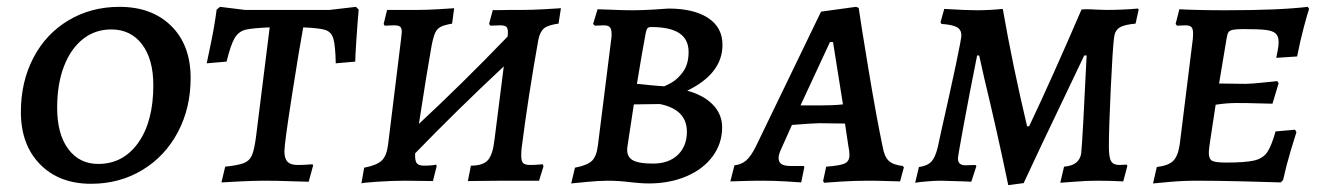

<svg xmlns="http://www.w3.org/2000/svg" viewBox="-20 -528 3857 561"><path d="M41 -201Q41 -289 77.5 -359Q114 -429 180 -468.5Q246 -508 329 -508Q424 -508 480.5 -452Q537 -396 537 -300Q537 -212 499.5 -141.5Q462 -71 395.5 -31Q329 9 246 9Q153 9 97 -48Q41 -105 41 -201ZM428 -279Q428 -355 395 -398.5Q362 -442 305 -442Q258 -442 222.5 -414Q187 -386 167 -334.5Q147 -283 147 -213Q147 -136 179.5 -92.5Q212 -49 267 -49Q340 -49 384 -111Q428 -173 428 -279Z M642 -348 584 -343Q587 -357 597 -405.5Q607 -454 613 -500L623 -508L696 -499H943L1020 -508L1028 -500Q1024 -454 1021 -407.5Q1018 -361 1018 -348L961 -343Q960 -395 954 -415Q948 -435 930.5 -440.5Q913 -446 866 -448Q855 -390 833 -249Q811 -108 811 -86Q811 -65 820 -55.5Q829 -46 849 -46Q867 -46 878.5 -47Q890 -48 893 -48L895 -45L882 3Q867 3 828.5 1.5Q790 0 752 0Q725 0 682.5 2Q640 4 627 5L638 -41Q676 -45 692.5 -51.5Q709 -58 716 -74Q723 -90 728 -128L768 -448Q717 -446 697 -441Q677 -436 665.5 -416.5Q654 -397 642 -348Z M1504 -94Q1503 -86 1503 -73Q1503 -57 1508.5 -51.5Q1514 -46 1530 -46Q1542 -46 1552.5 -47Q1563 -48 1566 -48L1568 -42L1555 0H1451L1347 1L1356 -44Q1391 -44 1405.5 -60Q1420 -76 1425 -121L1452 -334Q1314 -205 1193 -80Q1192 -59 1197.5 -51.5Q1203 -44 1219 -44Q1232 -44 1241.5 -45Q1251 -46 1254 -47L1256 -43L1245 1L1163 0Q1127 0 1082 3Q1037 6 1036 8L1044 -38Q1081 -45 1095.5 -59Q1110 -73 1114 -106L1152 -415Q1154 -431 1154 -435Q1154 -446 1149 -450Q1144 -454 1132 -454L1104 -453L1101 -458L1111 -499H1201Q1225 -499 1260.5 -501Q1296 -503 1307 -504L1301 -459Q1278 -455 1267.5 -449.5Q1257 -444 1251.5 -432Q1246 -420 1241 -394Q1227 -316 1204 -166Q1331 -284 1463 -421Q1464 -426 1464 -434Q1464 -446 1459 -450Q1454 -454 1441 -454L1413 -453L1409 -458L1420 -499Q1420 -498 1439 -498.5Q1458 -499 1473 -499H1509Q1533 -499 1570 -501Q1607 -503 1619 -504L1612 -459Q1582 -455 1570 -445.5Q1558 -436 1553 -412Q1523 -244 1504 -94Z M1649 8 1660 -38Q1696 -45 1709.5 -58Q1723 -71 1727 -103L1766 -414Q1767 -420 1767 -429Q1767 -443 1762 -448.5Q1757 -454 1744 -454L1718 -453L1713 -458L1726 -501Q1738 -501 1769 -499.5Q1800 -498 1828 -498Q1856 -498 1888.5 -500Q1921 -502 1933 -503Q2007 -503 2049 -475.5Q2091 -448 2091 -397Q2091 -313 1988 -263Q2036 -250 2063 -222Q2090 -194 2090 -156Q2090 -109 2062.5 -71.5Q2035 -34 1986 -13Q1937 8 1876 8Q1863 8 1850.5 7Q1838 6 1828 5Q1788 0 1757 0Q1730 0 1695 3.5Q1660 7 1649 8ZM1919 -276Q1919 -274 1939.5 -285Q1960 -296 1976 -318.5Q1992 -341 1992 -376Q1992 -413 1965 -431Q1938 -449 1883 -449Q1875 -449 1872 -445.5Q1869 -442 1867 -433Q1856 -375 1841 -283Q1851 -282 1876 -279.5Q1901 -277 1919 -276ZM1813 -98Q1810 -72 1827 -61Q1844 -50 1888 -50Q1934 -50 1960.5 -75.5Q1987 -101 1987 -143Q1987 -208 1908 -224L1832 -223Z M2618 -43 2621 -39 2610 2Q2600 2 2572.5 1Q2545 0 2517 0Q2477 0 2438 2.5Q2399 5 2388 6L2385 1L2394 -41Q2435 -44 2448.5 -50.5Q2462 -57 2462 -75Q2462 -87 2459 -100L2449 -167L2374 -168Q2359 -168 2294 -163L2264 -96Q2255 -78 2255 -66Q2255 -54 2263.5 -48.5Q2272 -43 2291 -43H2329L2330 -39L2321 5Q2311 4 2275.5 2Q2240 0 2207 0Q2175 0 2149 1Q2123 2 2114 2L2126 -45Q2146 -47 2160 -59Q2174 -71 2188 -99L2379 -494L2481 -508L2489 -505Q2495 -462 2517.5 -326Q2540 -190 2559 -99Q2564 -70 2577 -58Q2590 -46 2618 -43ZM2379 -220Q2416 -220 2443 -223L2414 -405H2405L2319 -220Z M2856 -299 2841 -366H2835Q2813 -256 2796 -164Q2779 -72 2779 -65Q2779 -45 2801 -45L2830 -46Q2830 -45 2833 -43L2818 3L2798 2L2730 0Q2712 0 2688.5 2Q2665 4 2654 6L2665 -40Q2689 -43 2701 -55.5Q2713 -68 2720 -98Q2721 -102 2722.5 -109Q2724 -116 2726 -126Q2789 -405 2789 -425Q2789 -441 2776 -448.5Q2763 -456 2731 -458L2728 -463L2739 -502Q2803 -498 2835 -498Q2870 -498 2910 -502Q2939 -336 2981 -159H2987Q3053 -298 3140 -500Q3144 -501 3154 -501Q3171 -501 3181 -500L3213 -499Q3260 -499 3305 -503Q3307 -501 3307 -500L3298 -459Q3264 -456 3250.5 -447Q3237 -438 3235 -417Q3231 -386 3225.5 -269.5Q3220 -153 3220 -100Q3220 -68 3226.5 -57Q3233 -46 3250 -46L3272 -47L3274 -43L3262 2Q3222 0 3184 0Q3156 0 3118.5 3Q3081 6 3078 6L3089 -41Q3112 -43 3124 -52.5Q3136 -62 3139 -79Q3143 -114 3155 -366H3148L3087 -238Q3023 -105 2971 7L2926 13Q2893 -146 2856 -299Z M3562 -53Q3619 -53 3644.5 -59Q3670 -65 3682.5 -83Q3695 -101 3707 -144L3764 -149L3768 -142Q3764 -130 3751.5 -88.5Q3739 -47 3729 -2L3722 5Q3697 4 3616 2Q3535 0 3478 0Q3436 0 3398 3.5Q3360 7 3349 8L3360 -40Q3394 -44 3408 -58Q3422 -72 3427 -106L3465 -412Q3466 -420 3466 -431Q3466 -444 3461 -449Q3456 -454 3444 -454L3419 -453L3415 -458L3426 -501Q3439 -500 3477.5 -499Q3516 -498 3560 -498Q3718 -498 3801 -508L3805 -502Q3801 -491 3790 -450Q3779 -409 3770 -363L3709 -359Q3710 -364 3713 -379Q3716 -394 3716 -405Q3716 -422 3707.5 -430Q3699 -438 3678.5 -440.5Q3658 -443 3614 -443Q3592 -443 3582.5 -441Q3573 -439 3569.5 -434Q3566 -429 3564 -416L3542 -284L3618 -283Q3635 -283 3668 -286.5Q3701 -290 3712 -291L3716 -285L3698 -225Q3687 -225 3656.5 -226Q3626 -227 3593 -227Q3564 -227 3532 -222L3521 -150Q3512 -94 3512 -82Q3512 -63 3522 -58Q3532 -53 3562 -53Z"/></svg>

Font: Alegreya SC Medium
Style: Italic
Weight: 500
Italic angle: -7°
Designer: Juan Pablo del Peral
Foundry: Huerta Tipografica
Version: Version 2.007; ttfautohint (v1.6)